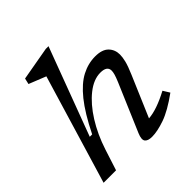

<svg xmlns="http://www.w3.org/2000/svg" viewBox="-198 -891 1051 1051"><g transform="rotate(-45 327.0 -366.0)"><path d="M156 -121 117 0H20.5L211 -633.5L112 -673L120 -707.5L315 -742H336L145 -231.5H163.5Q218.5 -342.5 269.5 -405.8Q320.5 -469 371.5 -495.5Q422.5 -522 477 -522Q530.5 -522 555.5 -496.5Q580.5 -471 580.5 -433Q580.5 -413 573.8 -385.2Q567 -357.5 547 -311L445.5 -73.5Q509.5 -78 604.5 -128.5L628 -90.5Q546 -31 486.8 -10.5Q427.5 10 386.5 10Q354.5 10 343.2 -4.8Q332 -19.5 347.5 -56.5L466 -334Q477.5 -361.5 481.8 -377Q486 -392.5 486 -403Q486 -439 434 -439Q382 -439 328.8 -396.8Q275.5 -354.5 230.2 -282.5Q185 -210.5 156 -121Z"/></g></svg>

Font: Newsreader Caption
Style: Italic
Weight: 400
Italic angle: -17°
Designer: Hugues Gentile
Foundry: Production Type
Version: Version 1.001